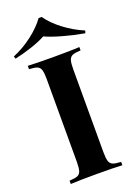

<svg xmlns="http://www.w3.org/2000/svg" viewBox="-195 -1010 775 1081"><g transform="rotate(-20 192.0 -470.0)"><path d="M0 0ZM405.3 -784.2 400.4 -769.5Q335.9 -780.8 272.5 -798.6Q209 -816.4 171.4 -834Q140.1 -816.4 87.6 -798.6Q35.2 -780.8 -17.6 -769.5L-22.5 -784.2Q41.5 -811 95.9 -853Q150.4 -895 182.6 -939.9H200.7Q231.4 -895.5 286.1 -853.5Q340.8 -811.5 405.3 -784.2ZM267.1 -602.1V-106Q267.1 -68.4 272.7 -51.3Q278.3 -34.2 293.5 -27.8Q308.6 -21.5 342.3 -20V0Q288.1 -2.9 190.9 -2.9Q84 -2.9 33.2 0V-20Q66.9 -21.5 81.8 -27.8Q96.7 -34.2 102.3 -51.3Q107.9 -68.4 107.9 -106V-602.1Q107.9 -639.6 102.3 -656.7Q96.7 -673.8 81.5 -680.2Q66.4 -686.5 33.2 -688V-708Q84 -705.1 190.9 -705.1Q288.1 -705.1 342.3 -708V-688Q308.6 -686.5 293.5 -680.2Q278.3 -673.8 272.7 -656.7Q267.1 -639.6 267.1 -602.1Z"/></g></svg>

Font: TypoPRO Playfair Display SC
Style: Bold
Weight: 700
Designer: Claus Eggers Sørensen
Foundry: Claus Eggers Sørensen
Version: Version 1.004;PS 001.004;hotconv 1.0.70;makeotf.lib2.5.58329